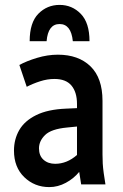

<svg xmlns="http://www.w3.org/2000/svg" viewBox="-20 -752 502 783"><path d="M37 -138Q37 -184 58.5 -221.5Q80 -259 127.5 -282.5Q175 -306 250 -309L294 -311V-328Q294 -376 271.5 -403Q249 -430 202 -430Q173 -430 143.5 -420.5Q114 -411 89 -398L59 -487Q88 -503 131 -516Q174 -529 216 -529Q300 -529 349 -481.5Q398 -434 398 -341V-123Q398 -102 399 -85Q400 -68 403 -46L410 0H311L303 -51Q281 -24 248.5 -6.5Q216 11 181 11Q121 11 79 -29.5Q37 -70 37 -138ZM139 -147Q139 -117 157.5 -100.5Q176 -84 205 -84Q253 -84 294 -120V-236L254 -232Q189 -226 164 -201.5Q139 -177 139 -147ZM345 -584H277Q270 -654 223 -654Q176 -654 170 -584H101Q101 -660 136.5 -696Q172 -732 223 -732Q274 -732 309.5 -695.5Q345 -659 345 -584Z"/></svg>

Font: Radio Canada Condensed Medium
Style: Regular
Weight: 500
Width: 3
Designer: Charles Daoud, Etienne Aubert Bonn, Alexandre Saumier Demers, Jacques Le Bailly
Foundry: Radio-Canada
Version: Version 2.104; ttfautohint (v1.8.4.7-5d5b);gftools[0.9.28.de